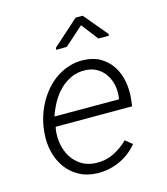

<svg xmlns="http://www.w3.org/2000/svg" viewBox="-112 -835 812 931"><g transform="rotate(-15 293.5 -369.0)"><path d="M488.3 -628.9 487.3 -620.1H435.1L370.1 -704.1L276.4 -620.6L223.1 -620.1L224.1 -629.9L354.5 -746.6H390.1ZM263.2 9.8Q210 8.3 170.4 -13.7Q130.9 -35.6 105.7 -71.3Q80.6 -106.9 69.8 -152.8Q59.1 -198.7 64 -247.6L66.4 -269Q70.8 -302.7 82.3 -335.9Q93.8 -369.1 111.3 -399.4Q128.9 -429.7 152.3 -455.6Q175.8 -481.4 204.3 -500Q232.9 -518.6 266.1 -528.8Q299.3 -539.1 335.9 -538.1Q386.2 -536.6 421.9 -515.6Q457.5 -494.6 479.2 -460.9Q501 -427.2 509 -384.3Q517.1 -341.3 512.2 -295.9L507.8 -260.3H124L121.6 -248.5Q116.2 -211.4 122.8 -174.8Q129.4 -138.2 147.9 -108.6Q166.5 -79.1 196.5 -60.3Q226.6 -41.5 267.6 -40Q315.9 -38.1 356.2 -57.6Q396.5 -77.1 430.2 -110.4L464.8 -82.5Q426.8 -36.6 374.5 -12.9Q322.3 10.7 263.2 9.8ZM333 -488.3Q293.5 -489.7 261.2 -474.6Q229 -459.5 203.9 -434.3Q178.7 -409.2 160.6 -376.5Q142.6 -343.8 131.3 -310.1L455.1 -309.6L456.5 -316.9Q460.9 -348.1 455.1 -378.4Q449.2 -408.7 433.3 -432.9Q417.5 -457 392.1 -472.2Q366.7 -487.3 333 -488.3Z"/></g></svg>

Font: TypoPRO Roboto Mono
Style: Italic
Weight: 300
Designer: Google
Version: Version 2.000986; 2015; ttfautohint (v1.3)